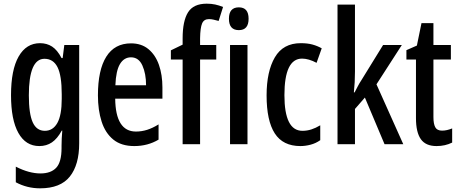

<svg xmlns="http://www.w3.org/2000/svg" viewBox="-20 -785 2497 1045"><path d="M198 -550Q235 -550 263.5 -531.5Q292 -513 315 -469H321L330 -540H411V-5Q411 112 360 176Q309 240 198 240Q127 240 66 207V122Q103 141 136.5 150Q170 159 200 159Q257 159 286 128Q315 97 315 21V8Q315 -10 316 -31.5Q317 -53 319 -74H316Q292 -30 262.5 -10Q233 10 194 10Q120 10 80 -61.5Q40 -133 40 -267Q40 -405 81.5 -477.5Q123 -550 198 -550ZM222 -465Q137 -465 137 -266Q137 -166 158 -119.5Q179 -73 224 -73Q268 -73 292 -115.5Q316 -158 316 -247V-272Q316 -374 293 -419.5Q270 -465 222 -465Z M693 -549Q750 -549 788 -517.5Q826 -486 845 -432Q864 -378 864 -309V-248H607Q609 -69 720 -69Q751 -69 781 -78.5Q811 -88 843 -108V-25Q784 10 711 10Q640 10 596.5 -25.5Q553 -61 533 -123.5Q513 -186 513 -266Q513 -404 558.5 -476.5Q604 -549 693 -549ZM693 -473Q655 -473 633 -436.5Q611 -400 608 -321H775Q775 -384 755 -428.5Q735 -473 693 -473Z M1157 -461H1069V0H974V-461H910V-511L974 -542V-576Q974 -671 1003.5 -718Q1033 -765 1105 -765Q1130 -765 1151 -760.5Q1172 -756 1194 -747L1170 -671Q1155 -675 1142.5 -678Q1130 -681 1117 -681Q1090 -681 1080 -657.5Q1070 -634 1069 -577V-540H1157Z M1280 -745Q1333 -745 1333 -683Q1333 -621 1280 -621Q1226 -621 1226 -683Q1226 -745 1280 -745ZM1327 -540V0H1232V-540Z M1615 10Q1520 10 1475.5 -59Q1431 -128 1431 -266Q1431 -396 1476 -473Q1521 -550 1617 -550Q1654 -550 1681 -542.5Q1708 -535 1731 -522L1703 -443Q1660 -466 1624 -466Q1528 -466 1528 -267Q1528 -73 1626 -73Q1651 -73 1674.5 -80.5Q1698 -88 1723 -103V-22Q1699 -5 1670.5 2.5Q1642 10 1615 10Z M1912 -396Q1912 -365 1910.5 -338Q1909 -311 1906 -282H1910Q1920 -301 1928 -316.5Q1936 -332 1946 -347L2065 -540H2167L2029 -326L2175 0H2073L1966 -254L1912 -192V0H1817V-760H1912Z M2386 -74Q2399 -74 2412.5 -77Q2426 -80 2441 -86V-9Q2403 10 2356 10Q2297 10 2270.5 -27.5Q2244 -65 2244 -142V-461H2192V-512L2249 -537L2274 -659H2339V-540H2434V-461H2339V-148Q2339 -111 2349 -92.5Q2359 -74 2386 -74Z"/></svg>

Font: Noto Sans Gujarati UI ExtraCondensed Medium
Style: Regular
Weight: 500
Width: 2
Designer: Jelle Bosma - Monotype Design Team, Universal Thirst
Foundry: Monotype Imaging Inc.
Version: Version 2.106; ttfautohint (v1.8.4.7-5d5b)